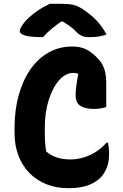

<svg xmlns="http://www.w3.org/2000/svg" viewBox="-20 -963 640 1003"><path d="M336 20Q273 20 221.5 -1Q170 -22 133 -60Q96 -98 76 -151Q56 -204 56 -268V-294Q56 -387 77.5 -465Q99 -543 138.5 -600Q178 -657 233.5 -688.5Q289 -720 357 -720Q386 -720 408 -713.5Q430 -707 448.5 -694.5Q467 -682 484 -665Q504 -646 515 -625Q526 -604 530.5 -581Q535 -558 535 -531Q535 -498 535 -465.5Q535 -433 535 -404Q524 -400 507.5 -397Q491 -394 471 -394Q425 -394 400 -410Q375 -426 375 -466Q375 -482 377 -501.5Q379 -521 383.5 -547.5Q388 -574 395 -609L404 -569Q392 -577 383 -579.5Q374 -582 363 -582Q322 -582 288 -543Q254 -504 234 -439Q214 -374 214 -295V-277Q214 -246 215.5 -221Q217 -196 221 -172Q247 -150 278 -140Q309 -130 349 -130Q399 -130 449 -152.5Q499 -175 537 -218H543Q545 -211 546.5 -204Q548 -197 548.5 -189.5Q549 -182 549.5 -175Q550 -168 550 -162Q550 -114 536.5 -83.5Q523 -53 506 -36Q489 -19 465 -6Q441 7 409 13.5Q377 20 336 20ZM240 -943Q251 -943 261.5 -943Q272 -943 283 -943Q294 -943 304 -943Q339 -943 363.5 -937.5Q388 -932 417 -912Q436 -899 452.5 -885.5Q469 -872 483.5 -857Q498 -842 511 -823.5Q524 -805 537 -783Q517 -776 496.5 -772.5Q476 -769 448 -769Q421 -769 406.5 -776Q392 -783 381 -794Q364 -813 343.5 -827.5Q323 -842 281 -866L337 -851Q320 -851 303 -851Q286 -851 269 -851L324 -867Q277 -836 249 -812Q221 -788 205 -769H199Q157 -769 131.5 -773Q106 -777 94.5 -784.5Q83 -792 83 -800Q83 -807 89 -819Q95 -831 108 -847Q120 -861 135 -874.5Q150 -888 167 -900.5Q184 -913 202.5 -923.5Q221 -934 240 -943Z"/></svg>

Font: Recursive Casual ExtraBold
Style: Regular
Weight: 800
Version: Version 1.047